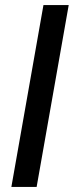

<svg xmlns="http://www.w3.org/2000/svg" viewBox="-20 -740 292 760"><path d="M25 0 152 -720H252L125 0Z"/></svg>

Font: DM Sans 12pt Medium
Style: Italic
Weight: 500
Italic angle: -10°
Version: Version 4.004;gftools[0.9.30]